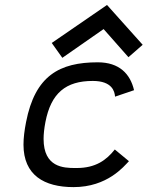

<svg xmlns="http://www.w3.org/2000/svg" viewBox="-20 -747 592 770"><path d="M409.2 -727.1 187.5 -574.7 230 -515.1 395.5 -630.4 495.1 -517.6 552.2 -567.4ZM162.1 -257.3C184.6 -374 244.1 -422.4 352.1 -422.4C430.2 -422.4 439.9 -379.9 441.4 -359.4L517.6 -385.3C502.4 -450.7 458.5 -497.1 372.1 -497.1C218.3 -497.1 120.6 -443.4 84.5 -257.3C78.1 -224.6 74.2 -194.3 74.2 -167C74.2 -44.4 157.2 3.4 274.9 3.4C411.1 3.4 477.1 -80.1 497.1 -100.6L440.4 -147.5C406.7 -105 363.8 -73.2 287.6 -73.2H281.2C235.4 -73.2 154.8 -75.7 154.8 -189.9C154.8 -209 157.2 -231.4 162.1 -257.3Z"/></svg>

Font: Fantasque Sans Mono
Style: RegItalic
Weight: 400
Italic angle: -11°
Monospace: yes
Designer: Jany Belluz
Version: Version 1.6.3